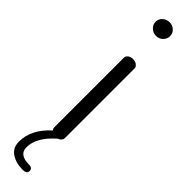

<svg xmlns="http://www.w3.org/2000/svg" viewBox="-318 -661 825 825"><g transform="rotate(45 95.0 -248.5)"><path d="M-1 124Q-1 50 68 -12Q63 -19 63 -26V-449Q63 -459 72 -466Q81 -473 95 -473Q109 -473 118.5 -466Q128 -459 128 -449V-26Q128 -10 108 -2Q39 58 39 119Q39 164 101 164Q121 164 121 182Q121 199 96 199Q55 199 27 180.5Q-1 162 -1 124ZM95 -696Q113 -696 125.5 -684Q138 -672 138 -655Q138 -638 125.5 -625.5Q113 -613 95 -613Q76 -613 63 -625.5Q50 -638 50 -655Q50 -672 63 -684Q76 -696 95 -696Z"/></g></svg>

Font: Terminal Dosis
Style: Regular
Weight: 400
Designer: Edgar Tolentino, Pablo Impallari, Igino Marini
Foundry: Edgar Tolentino, Pablo Impallari, Igino Marini
Version: Version 1.007